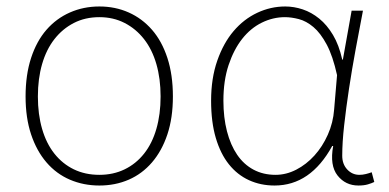

<svg xmlns="http://www.w3.org/2000/svg" viewBox="-20 -560 1200 593"><path d="M287 13Q238 13 196 -5Q154 -23 123.5 -58.5Q93 -94 76 -145Q59 -196 59 -262Q59 -329 76 -381Q93 -433 123.5 -468Q154 -503 196 -521.5Q238 -540 287 -540Q336 -540 377.5 -521.5Q419 -503 449.5 -468Q480 -433 497 -381Q514 -329 514 -262Q514 -196 497 -145Q480 -94 449.5 -58.5Q419 -23 377.5 -5Q336 13 287 13ZM287 -20Q330 -20 365 -37Q400 -54 425 -85.5Q450 -117 463 -162Q476 -207 476 -262Q476 -317 463 -362Q450 -407 425 -439Q400 -471 365 -489Q330 -507 287 -507Q243 -507 208 -489Q173 -471 148 -439Q123 -407 110 -362Q97 -317 97 -262Q97 -207 110 -162Q123 -117 148 -85.5Q173 -54 208 -37Q243 -20 287 -20Z M828 13Q785 13 749 -3.5Q713 -20 687 -52.5Q661 -85 646.5 -134Q632 -183 632 -249Q632 -318 651 -372.5Q670 -427 701.5 -464Q733 -501 774.5 -520.5Q816 -540 861 -540Q888 -540 915 -531Q942 -522 966 -502.5Q990 -483 1008.5 -452Q1027 -421 1037 -376H1039L1066 -527H1101Q1090 -470 1078.5 -408Q1067 -346 1058 -286.5Q1049 -227 1043 -173.5Q1037 -120 1037 -79Q1037 -53 1052.5 -36.5Q1068 -20 1090 -20Q1100 -20 1110 -22.5Q1120 -25 1128 -28L1136 2Q1128 6 1116 9.5Q1104 13 1087 13Q1047 13 1022.5 -18Q998 -49 1009 -109H1006Q939 13 828 13ZM831 -20Q864 -20 895 -36Q926 -52 951 -79.5Q976 -107 992.5 -144Q1009 -181 1012 -222L1021 -328Q1008 -387 989 -422.5Q970 -458 948 -476.5Q926 -495 903 -501Q880 -507 860 -507Q823 -507 788.5 -490Q754 -473 728 -440Q702 -407 686 -359Q670 -311 670 -249Q670 -197 681 -154.5Q692 -112 712.5 -82Q733 -52 763 -36Q793 -20 831 -20Z"/></svg>

Font: SpoqaHanSans
Style: Thin
Weight: 250
Designer: [Spoqa Han Sans] Dong-huui Kim \uAE40 \uB3D9 \uD718   [Noto Sans] Ryoko NISHIZUKA \u897F \u585A \u6DBC \u5B50  (kana & i
Foundry: Spoqa (http://bi.spoqa.com)
Version: Version 1.004;PS 1.004;hotconv 1.0.82;makeotf.lib2.5.63406